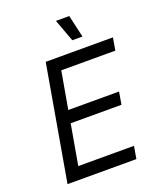

<svg xmlns="http://www.w3.org/2000/svg" viewBox="-162 -999 911 1098"><g transform="rotate(-20 293.5 -450.0)"><path d="M56 0H475L488 -76H149L192 -321H501L514 -397H205L245 -624H574L587 -700H178ZM363 -764H425L394 -900H313Z"/></g></svg>

Font: Fixel Display
Style: Italic
Weight: 400
Italic angle: -10°
Designer: AlfaBravo + MacPaw
Foundry: Kyrylo Tkachov, Marchela Mozhyna, Serhii Makarenko, Maria Weinstein, Zakhar Kryvoshyya
Version: Version 1.210;Glyphs 3.2 (3217)